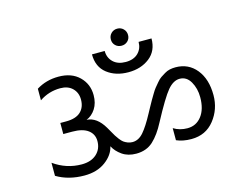

<svg xmlns="http://www.w3.org/2000/svg" viewBox="-104 -950 1444 1121"><g transform="rotate(-15 617.5 -389.5)"><path d="M780 -186Q746 -120 705.5 -82.5Q665 -45 603 -45Q553 -45 518.5 -69Q484 -93 467 -126Q456 -75 405 -37.5Q354 0 278 0Q182 0 110 -43V-122Q187 -67 279 -67Q336 -67 369 -97Q402 -127 402 -175Q402 -217 369.5 -241.5Q337 -266 274 -266H220V-333H255Q314 -333 343 -360Q372 -387 372 -434Q372 -476 345 -502.5Q318 -529 272 -529Q202 -529 145 -490V-560Q204 -597 279 -597Q358 -597 404 -552Q450 -507 450 -440Q450 -392 428.5 -358.5Q407 -325 373 -311Q434 -308 477 -235Q481 -228 492.5 -208Q504 -188 509 -179.5Q514 -171 525.5 -156Q537 -141 546.5 -134Q556 -127 570 -121.5Q584 -116 599 -116Q636 -116 665.5 -150Q695 -184 732 -253Q736 -260 750.5 -287Q765 -314 770.5 -323Q776 -332 789.5 -355Q803 -378 811 -387.5Q819 -397 833.5 -414.5Q848 -432 859.5 -439.5Q871 -447 886.5 -456.5Q902 -466 918.5 -469.5Q935 -473 953 -473Q1031 -473 1078.5 -414.5Q1126 -356 1126 -259Q1126 -174 1074.5 -109Q1023 -44 936 -44Q884 -44 846 -61V-134Q883 -111 930 -111Q983 -111 1015.5 -153Q1048 -195 1048 -267Q1048 -320 1024.5 -361Q1001 -402 959 -402Q921 -402 886 -360.5Q851 -319 780 -186ZM646 -690.5Q631 -705 631 -727Q631 -749 646 -764Q661 -779 683 -779Q705 -779 720 -764Q735 -749 735 -727Q735 -705 720 -690.5Q705 -676 683 -676Q661 -676 646 -690.5ZM682 -516Q605 -516 553.5 -556Q502 -596 502 -672H579Q579 -631 606.5 -604.5Q634 -578 682 -578Q730 -578 757 -604.5Q784 -631 784 -672H862Q862 -597 810 -556.5Q758 -516 682 -516Z"/></g></svg>

Font: Hind
Style: Regular
Weight: 400
Designer: Manushi Parikh, Satya Rajpurohit
Foundry: Indian Type Foundry
Version: Version 2.000;PS 1.0;hotconv 1.0.79;makeotf.lib2.5.61930